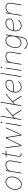

<svg xmlns="http://www.w3.org/2000/svg" viewBox="2856 -3624 983 6736"><g transform="rotate(-90 3348.0 -256.5)"><path d="M244.6 11.7Q188.5 11.7 146.5 -16.8Q104.5 -45.4 81.3 -95.7Q58.1 -146 58.1 -210.9Q58.1 -273.4 78.6 -334.2Q99.1 -395 136.5 -444.6Q173.8 -494.1 224.4 -523.9Q274.9 -553.7 335 -553.7Q391.1 -553.7 432.6 -525.1Q474.1 -496.6 497.3 -446.5Q520.5 -396.5 520.5 -331.5Q520.5 -269.5 500 -208.5Q479.5 -147.5 442.4 -97.7Q405.3 -47.9 354.7 -18.1Q304.2 11.7 244.6 11.7ZM245.1 -10.7Q300.3 -10.7 346.4 -39.1Q392.6 -67.4 426.5 -114Q460.4 -160.6 479.2 -217.3Q498 -273.9 498 -330.6Q498 -389.6 478 -434.8Q458 -480 421.1 -505.6Q384.3 -531.2 334.5 -531.2Q281.7 -531.2 235.8 -504.4Q189.9 -477.5 155 -431.6Q120.1 -385.7 100.3 -328.9Q80.6 -272 80.6 -211.9Q80.6 -123 125.2 -66.9Q169.9 -10.7 245.1 -10.7Z M713.9 -366.2 653.3 0H630.9L721.2 -545.9H743.7L724.1 -428.7H718.3Q746.6 -491.2 803.7 -522.5Q860.8 -553.7 922.9 -553.7Q979 -553.7 1017.8 -530Q1056.6 -506.3 1074 -464.4Q1091.3 -422.4 1082 -366.2L1021.5 0H999L1059.6 -366.2Q1072.3 -440.4 1034.7 -485.8Q997.1 -531.2 922.9 -531.2Q872.1 -531.2 827.4 -510Q782.7 -488.8 752.2 -451.4Q721.7 -414.1 713.9 -366.2Z M1429.7 -545.9 1425.8 -523.4H1210L1213.9 -545.9ZM1315.9 -675.8H1338.4L1243.7 -104Q1235.4 -53.7 1256.1 -31Q1276.9 -8.3 1321.3 -19.5Q1325.2 -20.5 1329.8 -21.7Q1334.5 -22.9 1338.4 -23.9L1340.3 -2Q1335.4 -1 1330.8 0.2Q1326.2 1.5 1321.3 2.4Q1264.6 15.6 1238.3 -15.9Q1211.9 -47.4 1221.2 -104Z M1591.8 0 1522.9 -545.9H1545.9L1597.2 -140.6Q1601.1 -107.4 1604.7 -76.2Q1608.4 -44.9 1611.8 -11.7H1606.9Q1622.6 -44.9 1637.7 -76.4Q1652.8 -107.9 1669.4 -140.6L1869.1 -545.9H1898.4L1964.4 -140.6Q1969.7 -107.9 1974.4 -76.4Q1979 -44.9 1983.9 -11.7H1979Q1993.7 -44.9 2007.6 -76.2Q2021.5 -107.4 2036.6 -140.6L2221.7 -545.9H2244.6L1995.1 0H1963.9L1895.5 -421.9Q1892.6 -441.4 1889.6 -460.2Q1886.7 -479 1883.8 -497.8Q1880.9 -516.6 1877.9 -536.1H1886.7Q1877.4 -516.6 1868.2 -497.8Q1858.9 -479 1849.9 -460.2Q1840.8 -441.4 1831.1 -421.9L1623 0Z M2294.4 0 2384.8 -545.9H2407.2L2316.9 0ZM2416 -670.4Q2406.7 -670.4 2401.1 -677.2Q2395.5 -684.1 2397 -693.4Q2398.4 -703.1 2406.5 -709.7Q2414.6 -716.3 2423.8 -716.3Q2433.6 -716.3 2439 -709.7Q2444.3 -703.1 2442.9 -693.4Q2441.4 -684.1 2433.6 -677.2Q2425.8 -670.4 2416 -670.4Z M2563 -219.7 2569.8 -259.3H2578.6L2916 -545.9H2948.2L2659.7 -300.8L2656.2 -297.9ZM2510.3 0 2630.9 -727.5H2653.3L2532.7 0ZM2837.9 0 2647.9 -300.8 2667.5 -314.9 2866.7 0Z M3050.3 -219.7 3057.1 -259.3H3065.9L3403.3 -545.9H3435.5L3147 -300.8L3143.6 -297.9ZM2997.6 0 3118.2 -727.5H3140.6L3020 0ZM3325.2 0 3135.3 -300.8 3154.8 -314.9 3354 0Z M3661.6 7.8Q3605.5 7.8 3562 -18.8Q3518.6 -45.4 3493.9 -92Q3469.2 -138.7 3469.2 -199.2Q3469.2 -276.9 3490.7 -341.8Q3512.2 -406.7 3551.8 -454.3Q3591.3 -502 3645.3 -527.8Q3699.2 -553.7 3763.7 -553.7Q3812.5 -553.7 3846.2 -538.3Q3879.9 -522.9 3897.2 -493.4Q3914.6 -463.9 3914.6 -421.4Q3914.6 -365.7 3885 -333.5Q3855.5 -301.3 3800 -285.6Q3744.6 -270 3665.8 -265.6Q3586.9 -261.2 3488.8 -261.2V-283.7Q3579.6 -283.7 3653.8 -286.9Q3728 -290 3781.2 -302.7Q3834.5 -315.4 3863.3 -343.3Q3892.1 -371.1 3892.1 -419.9Q3892.1 -475.6 3859.6 -503.4Q3827.1 -531.2 3763.7 -531.2Q3704.1 -531.2 3654.3 -506.8Q3604.5 -482.4 3568.1 -438Q3531.7 -393.6 3511.7 -332.8Q3491.7 -272 3491.7 -199.2Q3491.7 -144 3513.4 -102.5Q3535.2 -61 3573.5 -37.8Q3611.8 -14.6 3661.6 -14.6Q3717.8 -14.6 3769.5 -41.7Q3821.3 -68.8 3856 -110.8L3873.5 -96.7Q3835.9 -50.8 3779.1 -21.5Q3722.2 7.8 3661.6 7.8Z M4156.7 -727.5 4036.1 0H4013.7L4134.3 -727.5Z M4230 0 4320.3 -545.9H4342.8L4252.4 0ZM4351.6 -670.4Q4342.3 -670.4 4336.7 -677.2Q4331.1 -684.1 4332.5 -693.4Q4334 -703.1 4342 -709.7Q4350.1 -716.3 4359.4 -716.3Q4369.1 -716.3 4374.5 -709.7Q4379.9 -703.1 4378.4 -693.4Q4377 -684.1 4369.1 -677.2Q4361.3 -670.4 4351.6 -670.4Z M4529.3 -366.2 4468.8 0H4446.3L4536.6 -545.9H4559.1L4539.6 -428.7H4533.7Q4562 -491.2 4619.1 -522.5Q4676.3 -553.7 4738.3 -553.7Q4794.4 -553.7 4833.3 -530Q4872.1 -506.3 4889.4 -464.4Q4906.7 -422.4 4897.5 -366.2L4836.9 0H4814.5L4875 -366.2Q4887.7 -440.4 4850.1 -485.8Q4812.5 -531.2 4738.3 -531.2Q4687.5 -531.2 4642.8 -510Q4598.1 -488.8 4567.6 -451.4Q4537.1 -414.1 4529.3 -366.2Z M5180.7 215.8Q5134.8 215.8 5097.7 203.6Q5060.5 191.4 5036.4 166.7Q5012.2 142.1 5004.4 106L5026.9 98.1Q5033.7 130.4 5054.9 151.4Q5076.2 172.4 5108.6 182.9Q5141.1 193.4 5181.6 193.4Q5267.6 193.4 5323.2 147.7Q5378.9 102.1 5394 10.7L5418.5 -136.7H5415.5Q5393.6 -91.3 5360.6 -60.8Q5327.6 -30.3 5288.8 -15.1Q5250 0 5210 0Q5155.3 0 5116.5 -25.4Q5077.6 -50.8 5057.1 -96.9Q5036.6 -143.1 5036.6 -204.6Q5036.6 -264.6 5054.4 -325.9Q5072.3 -387.2 5106 -439Q5139.6 -490.7 5188.2 -522.2Q5236.8 -553.7 5298.3 -553.7Q5331.5 -553.7 5358.9 -543.5Q5386.2 -533.2 5407 -513.9Q5427.7 -494.6 5441.2 -467.5Q5454.6 -440.4 5460 -406.2H5462.9L5486.3 -545.9H5508.8L5416 12.7Q5404.8 79.6 5373 125Q5341.3 170.4 5292.5 193.1Q5243.7 215.8 5180.7 215.8ZM5210.4 -22.5Q5267.6 -22.5 5311.5 -50.5Q5355.5 -78.6 5385.7 -125Q5416 -171.4 5431.4 -227.8Q5446.8 -284.2 5446.8 -340.8Q5446.8 -424.8 5408.4 -478Q5370.1 -531.2 5297.9 -531.2Q5242.2 -531.2 5198 -501.7Q5153.8 -472.2 5122.6 -424.1Q5091.3 -376 5075 -318.4Q5058.6 -260.7 5058.6 -205.1Q5058.6 -121.6 5098.4 -72Q5138.2 -22.5 5210.4 -22.5Z M5810.5 7.8Q5754.4 7.8 5710.9 -18.8Q5667.5 -45.4 5642.8 -92Q5618.2 -138.7 5618.2 -199.2Q5618.2 -276.9 5639.6 -341.8Q5661.1 -406.7 5700.7 -454.3Q5740.2 -502 5794.2 -527.8Q5848.1 -553.7 5912.6 -553.7Q5961.4 -553.7 5995.1 -538.3Q6028.8 -522.9 6046.1 -493.4Q6063.5 -463.9 6063.5 -421.4Q6063.5 -365.7 6033.9 -333.5Q6004.4 -301.3 5949 -285.6Q5893.6 -270 5814.7 -265.6Q5735.8 -261.2 5637.7 -261.2V-283.7Q5728.5 -283.7 5802.7 -286.9Q5877 -290 5930.2 -302.7Q5983.4 -315.4 6012.2 -343.3Q6041 -371.1 6041 -419.9Q6041 -475.6 6008.5 -503.4Q5976.1 -531.2 5912.6 -531.2Q5853 -531.2 5803.2 -506.8Q5753.4 -482.4 5717 -438Q5680.7 -393.6 5660.6 -332.8Q5640.6 -272 5640.6 -199.2Q5640.6 -144 5662.4 -102.5Q5684.1 -61 5722.4 -37.8Q5760.7 -14.6 5810.5 -14.6Q5866.7 -14.6 5918.5 -41.7Q5970.2 -68.8 6004.9 -110.8L6022.5 -96.7Q5984.9 -50.8 5928 -21.5Q5871.1 7.8 5810.5 7.8Z M6246.1 -366.2 6185.5 0H6163.1L6253.4 -545.9H6275.9L6256.3 -428.7H6250.5Q6278.8 -491.2 6335.9 -522.5Q6393.1 -553.7 6455.1 -553.7Q6511.2 -553.7 6550 -530Q6588.9 -506.3 6606.2 -464.4Q6623.5 -422.4 6614.3 -366.2L6553.7 0H6531.2L6591.8 -366.2Q6604.5 -440.4 6566.9 -485.8Q6529.3 -531.2 6455.1 -531.2Q6404.3 -531.2 6359.6 -510Q6314.9 -488.8 6284.4 -451.4Q6253.9 -414.1 6246.1 -366.2Z"/></g></svg>

Font: Inter Thin
Style: Italic
Weight: 250
Italic angle: -9.3988°
Designer: Rasmus Andersson
Foundry: rsms
Version: Version 4.001;git-66647c0bb